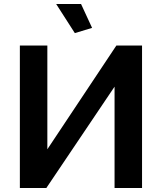

<svg xmlns="http://www.w3.org/2000/svg" viewBox="-20 -937 807 957"><path d="M260 -917H384L439 -798L353 -772ZM79 0V-710H216V-193L560 -710H688V0H551V-505L211 0Z"/></svg>

Font: Raleway-v4020
Style: Bold
Weight: 700
Designer: Matt McInerney, Pablo Impallari, Rodrigo Fuenzalida
Foundry: Matt McInerney, Pablo Impallari, Rodrigo Fuenzalida
Version: Version 4.020;PS 004.020;hotconv 1.0.88;makeotf.lib2.5.64775